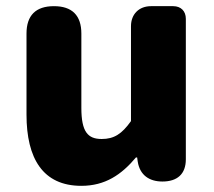

<svg xmlns="http://www.w3.org/2000/svg" viewBox="-20 -589 694 623"><path d="M583 -284V-528C583 -553 567 -569 542 -569H494H470C431 -569 405 -543 405 -504V-196C375 -154 350 -138 310 -138C265 -138 244 -161 244 -239V-480C244 -539 214 -569 155 -569C96 -569 66 -539 66 -480V-217C66 -75 119 14 244 14C321 14 374 -22 421 -78H425L427 -64C434 -21 464 0 507 0C555 0 583 -24 583 -72Z"/></svg>

Font: GenSenRounded2 TW H
Style: Regular
Weight: 900
Version: Version 2.100;PS 2.1;hotconv 16.6.51;makeotf.lib2.5.65220 DE